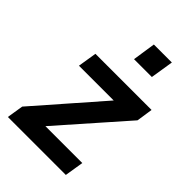

<svg xmlns="http://www.w3.org/2000/svg" viewBox="-214 -803 890 890"><g transform="rotate(45 231.5 -358.0)"><path d="M11 0 24 -81 331 -432 326 -401H76L91 -494H459L447 -414L136 -61L140 -93H406L391 0ZM235 -603 252 -716H370L352 -603Z"/></g></svg>

Font: Nunito Sans 10pt SemiCondensed
Style: Bold Italic
Weight: 700
Width: 4
Italic angle: -9°
Designer: Vernon Adams
Foundry: Vernon Adams
Version: Version 3.101;gftools[0.9.27]